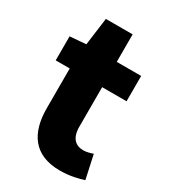

<svg xmlns="http://www.w3.org/2000/svg" viewBox="-181 -809 807 913"><g transform="rotate(30 222.5 -353.0)"><path d="M296 14C354 14 395 2 425 -7L397 -136C383 -131 363 -125 345 -125C303 -125 273 -150 273 -213V-430H407V-569H273V-720H126L106 -569L18 -562V-430H95V-211C95 -77 153 14 296 14Z"/></g></svg>

Font: Noto Sans CJK HK Black
Style: Regular
Weight: 900
Designer: Ryoko NISHIZUKA 西塚涼子 (kana, bopomofo & ideographs); Paul D. Hunt (Latin, Greek & Cyrillic); Sandoll Communications 산돌커뮤니
Foundry: Adobe
Version: Version 2.004;hotconv 1.0.118;makeotfexe 2.5.65603